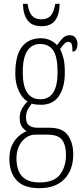

<svg xmlns="http://www.w3.org/2000/svg" viewBox="-20 -743 439 1004"><path d="M186 241Q104 241 66.5 199.5Q29 158 29 88Q29 45 43 16Q57 -13 78 -31Q99 -49 119 -57Q105 -65 94 -81.5Q83 -98 83 -127Q83 -155 95.5 -176Q108 -197 124 -212Q96 -229 78 -268Q60 -307 60 -358Q60 -454 95 -498.5Q130 -543 194 -543Q221 -543 243 -532.5Q265 -522 278 -507Q291 -525 306.5 -542Q322 -559 345 -559Q365 -559 375 -545Q385 -531 385 -513Q385 -495 378.5 -484Q372 -473 359 -473Q359 -499 355 -511.5Q351 -524 337 -524Q328 -524 318 -515.5Q308 -507 294 -486Q305 -466 312 -438Q319 -410 319 -363Q319 -285 287.5 -240Q256 -195 194 -195Q183 -195 169 -196.5Q155 -198 146 -201Q135 -188 125.5 -171Q116 -154 116 -128Q116 -99 132 -87Q148 -75 177 -75H240Q308 -75 335.5 -35Q363 5 363 64Q363 145 317 193Q271 241 186 241ZM191 -224Q281 -224 281 -365Q281 -447 258 -480Q235 -513 189 -513Q147 -513 123 -477.5Q99 -442 99 -364Q99 -224 191 -224ZM187 211Q262 211 293.5 170Q325 129 325 67Q325 16 304.5 -11.5Q284 -39 228 -39H166Q124 -39 95 -3.5Q66 32 66 86Q66 121 77 149.5Q88 178 114.5 194.5Q141 211 187 211ZM197 -606Q147 -606 124 -637Q101 -668 100 -723H124Q131 -678 148 -660Q165 -642 197 -642Q227 -642 244 -659.5Q261 -677 269 -723H292Q291 -668 269 -637Q247 -606 197 -606Z"/></svg>

Font: Noto Serif Ethiopic ExtraCondensed ExtraLight
Style: Regular
Weight: 200
Width: 2
Designer: Monotype Design Team
Foundry: Monotype Imaging Inc.
Version: Version 2.102; ttfautohint (v1.8.4.7-5d5b)